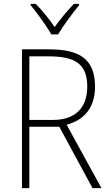

<svg xmlns="http://www.w3.org/2000/svg" viewBox="-20 -1019 564 988"><path d="M244 -842H279C304 -885 353 -951 387 -992V-999H360C325 -962 290 -920 261 -880C234 -920 197 -966 164 -999H138V-992C170 -954 219 -886 244 -842ZM234 -765H93V-51H131V-367H285L456 -51H502L323 -377C414 -402 469 -465 469 -573C469 -717 387 -765 234 -765ZM230 -729C367 -729 429 -690 429 -573C429 -459 361 -402 256 -402H131V-729Z"/></svg>

Font: Noto Sans Tamil UI SemiCondensed ExtraLight
Style: Regular
Weight: 200
Width: 4
Designer: Jelle Bosma - Monotype Design Team
Foundry: Monotype Imaging Inc.
Version: Version 2.004